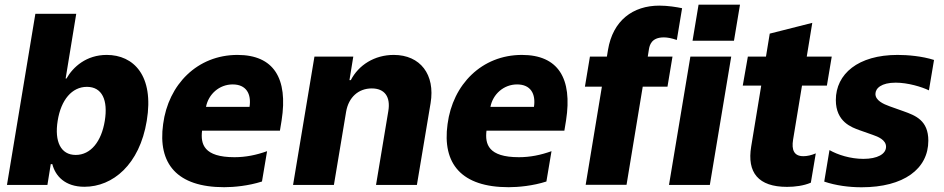

<svg xmlns="http://www.w3.org/2000/svg" viewBox="-20 -786 4011 816"><path d="M9.6 0H181.5L195.7 -88.4H202.4C215.2 -38 256.4 7.8 338.8 7.8C459.5 7.8 573.2 -86.6 603.7 -272.4C635.7 -464.8 547.6 -552.6 433.6 -552.6C347.3 -552.6 290.8 -502.1 262.4 -452.1H258.9L304 -727.3H130.3ZM225.1 -272.7C239.3 -361.9 285.9 -416.9 349.4 -416.9C414.1 -416.9 439.6 -360.4 425.4 -272.7C411.2 -184.7 365.8 -127.5 301.8 -127.5C238.3 -127.5 210.9 -184.3 225.1 -272.7Z M989.3 -552.6C818.9 -552.6 695.3 -427.2 673.3 -258.5C649.9 -90.2 732.2 9.6 932.9 9.6C973.7 9.6 1035.9 3.9 1093.4 -14.6L1115.1 -143.5C1069.2 -127.1 1024.5 -117.9 976.6 -117.9C845.9 -117.9 832 -173.7 838.8 -230.8H1169.7L1176.8 -274.1C1204.9 -453.5 1143.1 -552.6 989.3 -552.6ZM1040.5 -331.7H855.5C865.8 -385.7 911.9 -427.2 968.8 -427.2C1026.3 -427.2 1049 -387.4 1040.5 -331.7Z M1225.5 0H1399.1L1451 -311.1C1461.6 -373.2 1503.9 -410.2 1560 -410.2C1615.1 -410.2 1640.6 -374.3 1630.3 -313.6L1578.1 0H1751.8L1810 -347.7C1830.3 -469.1 1766.3 -552.6 1653.4 -552.6C1571.7 -552.6 1503.9 -509.6 1470.9 -445.3H1465.2L1481.5 -545.5H1316.4Z M2198.2 -552.6C2027.7 -552.6 1904.1 -427.2 1882.1 -258.5C1858.7 -90.2 1941.1 9.6 2141.7 9.6C2182.5 9.6 2244.7 3.9 2302.2 -14.6L2323.9 -143.5C2278.1 -127.1 2233.3 -117.9 2185.4 -117.9C2054.7 -117.9 2040.8 -173.7 2047.6 -230.8H2378.6L2385.7 -274.1C2413.7 -453.5 2351.9 -552.6 2198.2 -552.6ZM2249.3 -331.7H2064.3C2074.6 -385.7 2120.7 -427.2 2177.6 -427.2C2235.1 -427.2 2257.8 -387.4 2249.3 -331.7Z M2801.1 -627.1C2816.8 -627.1 2833.5 -623.9 2856.5 -616.1L2878.9 -751.1C2855.5 -756 2818.2 -762.1 2782.3 -762.1C2670.1 -762.1 2584.5 -699.2 2563.9 -573.5L2559.3 -545.5H2487.2L2465.9 -417.6H2538L2469.1 -0.7H2642.8L2711.6 -417.6H2816.8L2838.1 -545.5H2733L2737.9 -576.3C2740.8 -593 2747.9 -627.1 2801.1 -627.1Z M2948.9 -766.3 2923.3 -612.9H3099.4L3125 -766.3ZM2823.2 0H2996.8L3087.7 -545.5H2914.1Z M3388.5 -422.2H3494.3L3514.9 -545.5H3408.7L3432.2 -688.9L3251.4 -643.1L3235.4 -545.5H3158.4L3136.7 -422.2H3215.2L3172.6 -163.4C3154.1 -52.6 3202.8 8.2 3324.9 8.2C3358 8.2 3395.2 3.6 3426.1 -9.6L3447.1 -134.2C3428.3 -126.1 3410.5 -122.2 3394.2 -122.2C3354 -122.2 3343.8 -149.5 3350.5 -191.8Z M3641.7 9.9C3821 9.9 3925.4 -68.2 3925.4 -188.2C3925.4 -274.5 3870.7 -295.1 3820 -313.2L3761 -334.2C3733.3 -344.1 3700.6 -359.4 3700.6 -386.7C3700.6 -410.9 3725.9 -434.7 3786.6 -434.7C3839.1 -434.7 3898.1 -416.5 3927.9 -402L3949.6 -531.2C3898.1 -547.6 3837 -552.6 3794.7 -552.6C3626.8 -552.6 3532.3 -471.6 3532.3 -360.8C3532.3 -267.8 3599.8 -244.7 3633.2 -232.6L3689.6 -212.7C3710.9 -205.3 3745.7 -191.8 3745.7 -162.3C3745.7 -131.4 3709.2 -110.8 3649.5 -110.8C3594.1 -110.8 3540.1 -128.2 3505.3 -148.1L3483 -14.2C3532.3 2.5 3588.1 9.9 3641.7 9.9Z"/></svg>

Font: TID UI Extra Bold
Style: Italic
Weight: 800
Italic angle: -9.39999°
Designer: The TID Project Authors
Foundry: Bakken & Bæck
Version: Version 1.001;hotconv 1.0.109;makeotfexe 2.5.65596